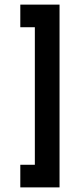

<svg xmlns="http://www.w3.org/2000/svg" viewBox="-20 -727 349 832"><path d="M68 -13H131V-609H68V-707H238V85H68Z"/></svg>

Font: Athiti SemiBold
Style: Regular
Weight: 600
Designer: CadsonDemak Team
Foundry: CadsonDemak
Version: Version 1.033